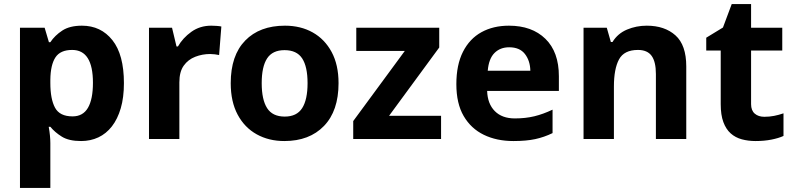

<svg xmlns="http://www.w3.org/2000/svg" viewBox="-20 -682 3896 942"><path d="M78 -546H199L220 -475H227Q249 -508 285.5 -532Q322 -556 382 -556Q475 -556 531.5 -485Q588 -414 588 -274Q588 -204 572.5 -151Q557 -98 529 -62Q501 -26 462.5 -8Q424 10 378 10Q318 10 283.5 -11.5Q249 -33 227 -60H219Q227 -15 227 20V240H78ZM227 -291V-275Q227 -196 250 -153.5Q273 -111 336 -111Q387 -111 411.5 -153Q436 -195 436 -276Q436 -437 334 -437Q276 -437 252 -400.5Q228 -364 227 -291Z M1016 -556Q1027 -556 1042 -555Q1057 -554 1066 -552L1055 -412Q1047 -414 1034 -415.5Q1021 -417 1011 -417Q973 -417 938 -403.5Q903 -390 881.5 -360Q860 -330 860 -278V0H711V-546H824L846 -454H853Q877 -496 919 -526Q961 -556 1016 -556Z M1641 -274Q1641 -138 1569.5 -64Q1498 10 1375 10Q1299 10 1239.5 -23Q1180 -56 1146 -119.5Q1112 -183 1112 -274Q1112 -410 1183 -483Q1254 -556 1378 -556Q1455 -556 1514 -523Q1573 -490 1607 -427Q1641 -364 1641 -274ZM1264 -274Q1264 -193 1290.5 -151.5Q1317 -110 1377 -110Q1436 -110 1462.5 -151.5Q1489 -193 1489 -274Q1489 -355 1462.5 -395.5Q1436 -436 1376 -436Q1317 -436 1290.5 -395.5Q1264 -355 1264 -274Z M2144 0H1713V-88L1966 -432H1728V-546H2135V-449L1889 -114H2144Z M2477 -556Q2590 -556 2656 -491.5Q2722 -427 2722 -308V-236H2370Q2372 -173 2407.5 -137Q2443 -101 2506 -101Q2558 -101 2601.5 -111.5Q2645 -122 2691 -144V-29Q2650 -9 2606 0.5Q2562 10 2499 10Q2417 10 2354 -20.5Q2291 -51 2255 -112.5Q2219 -174 2219 -269Q2219 -364 2251.5 -428Q2284 -492 2342 -524Q2400 -556 2477 -556ZM2478 -450Q2434 -450 2406 -422Q2378 -394 2373 -335H2582Q2581 -384 2555.5 -417Q2530 -450 2478 -450Z M2843 -546H2957L2977 -476H2985Q3011 -518 3056.5 -537Q3102 -556 3153 -556Q3241 -556 3294 -508.5Q3347 -461 3347 -356V0H3198V-319Q3198 -379 3177 -408Q3156 -437 3110 -437Q3042 -437 3017 -390.5Q2992 -344 2992 -257V0H2843Z M3527 -547 3570 -662H3665V-546H3818V-434H3665V-171Q3665 -140 3683 -124.5Q3701 -109 3730 -109Q3755 -109 3778 -113.5Q3801 -118 3824 -126V-15Q3800 -4 3764.5 3Q3729 10 3687 10Q3651 10 3619.5 1.5Q3588 -7 3565 -27.5Q3542 -48 3529 -83Q3516 -118 3516 -171V-434H3445V-497Z"/></svg>

Font: BC Sans
Style: Bold
Weight: 700
Designer: Monotype Design Team
Province of B.C.
Foundry: Monotype Imaging Inc.
Version: Version 2.000;GOOG;noto-source:20170915:90ef993387c0